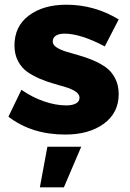

<svg xmlns="http://www.w3.org/2000/svg" viewBox="-20 -569 557 823"><path d="M429.2 -370.1Q325.2 -424.8 256.8 -424.8Q233.4 -424.8 219.7 -416.3Q206.1 -407.7 206.1 -391.1Q206.1 -377 221.7 -366.5Q237.3 -356 262.2 -348.1Q287.1 -340.3 317.4 -332Q347.7 -323.7 377.9 -311Q408.2 -298.3 433.1 -280.8Q458 -263.2 473.4 -233.6Q488.8 -204.1 488.8 -166Q488.8 -85 425 -38.6Q361.3 7.8 259.8 7.8Q115.7 7.8 16.1 -68.8L71.8 -184.1Q118.2 -151.9 168.5 -134.5Q218.8 -117.2 264.2 -117.2Q290 -117.2 305.4 -125.5Q320.8 -133.8 320.8 -149.9Q320.8 -164.6 305.4 -175.5Q290 -186.5 265.4 -194.3Q240.7 -202.1 211.2 -210.2Q181.6 -218.3 151.9 -231Q122.1 -243.7 97.4 -260.7Q72.8 -277.8 57.4 -306.9Q42 -335.9 42 -374Q42 -456.5 104 -502.7Q166 -548.8 264.2 -548.8Q384.8 -548.8 488.8 -485.8ZM183.1 60.1H328.1L253.9 233.9H150.9Z"/></svg>

Font: Montserrat-Arabic
Style: Bold
Weight: 700
Designer: Mohamed Gaber
Foundry: Kief Type Foundry
Version: Version 5.008;PS 005.008;hotconv 1.0.88;makeotf.lib2.5.64775